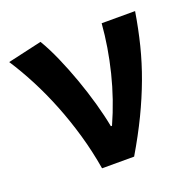

<svg xmlns="http://www.w3.org/2000/svg" viewBox="-106 -681 791 788"><g transform="rotate(-20 289.0 -287.0)"><path d="M210 0Q197 -78 175.5 -152.5Q154 -227 126.5 -296Q99 -365 67 -426.5Q35 -488 1 -540L150 -574Q174 -534 197.5 -480.5Q221 -427 241.5 -369.5Q262 -312 278 -255Q294 -198 303 -150H308Q352 -248 378 -353Q404 -458 412 -560H558Q546 -486 529 -418Q512 -350 487 -282.5Q462 -215 428.5 -145.5Q395 -76 350 0H210Z"/></g></svg>

Font: SpoqaHanSans-Bold
Style: Regular
Weight: 700
Designer: [Spoqa Han Sans] Dong-huui Kim \uAE40 \uB3D9 \uD718   [Noto Sans] Ryoko NISHIZUKA \u897F \u585A \u6DBC \u5B50  (kana & i
Foundry: Spoqa (http://www.spoqa-han-sans.com)
Version: Version 2.000